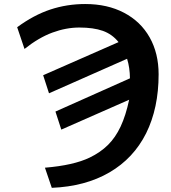

<svg xmlns="http://www.w3.org/2000/svg" viewBox="-20 -718 844 945"><path d="M234.9 206.5 201.2 107.4Q342.3 95.7 421.4 57.6Q474.1 32.2 511.2 -4.4Q548.3 -41 573.7 -95.2Q599.1 -149.4 615.7 -227.1L281.7 -80.1L252.9 -168.9L619.6 -332.5Q619.1 -385.3 605.5 -428.7L221.2 -258.8L192.4 -347.7L563.5 -510.7Q532.2 -549.8 486.1 -566.2Q439.9 -582.5 370.6 -582.5Q305.2 -582.5 237.8 -557.6Q170.4 -532.7 100.6 -477.1L64.5 -584Q146 -644 227.8 -671.1Q309.6 -698.2 399.4 -698.2Q508.8 -698.2 590.3 -655.3Q672.4 -612.3 716.6 -533.9Q760.7 -455.6 760.7 -352.1Q760.7 -186 699.2 -62Q637.2 61.5 518.6 130.6Q399.9 199.7 234.9 206.5Z"/></svg>

Font: Arimo
Style: Italic
Weight: 400
Italic angle: -12°
Designer: Steve Matteson
Foundry: Monotype Imaging Inc.
Version: Version 1.33